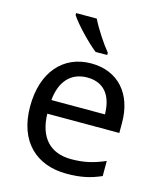

<svg xmlns="http://www.w3.org/2000/svg" viewBox="-115 -850 795 945"><g transform="rotate(15 282.0 -378.0)"><path d="M260 -766H155V-756C178 -719 251 -642 297 -606H356V-618C325 -655 282 -721 260 -766ZM292 -546C150 -546 55 -440 55 -264C55 -85 160 10 313 10C386 10 434 -1 489 -25V-102C433 -78 385 -65 317 -65C210 -65 149 -130 146 -251H513V-304C513 -450 429 -546 292 -546ZM291 -474C380 -474 420 -412 421 -321H148C157 -417 207 -474 291 -474Z"/></g></svg>

Font: Noto Sans Bhaiksuki
Style: Regular
Weight: 400
Designer: Monotype Design Team
Foundry: Monotype Imaging Inc.
Version: Version 2.002